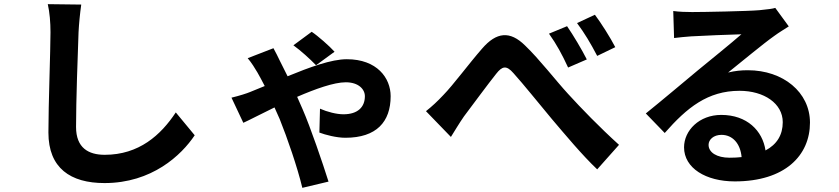

<svg xmlns="http://www.w3.org/2000/svg" viewBox="-20 -815 4040 924"><path d="M371 -793 210 -795C219 -755 223 -707 223 -660C223 -574 213 -311 213 -177C213 -6 319 66 483 66C711 66 853 -68 917 -164L826 -274C754 -165 649 -70 484 -70C406 -70 346 -103 346 -204C346 -328 354 -552 358 -660C360 -700 365 -751 371 -793Z M1501 -501 1590 -566C1566 -593 1509 -643 1480 -662L1392 -597C1428 -571 1471 -532 1501 -501ZM1094 -345 1151 -224C1178 -236 1235 -266 1301 -298L1326 -242C1363 -150 1411 -11 1435 89L1561 59C1533 -30 1474 -203 1436 -290L1410 -349C1498 -387 1587 -419 1644 -419C1706 -419 1736 -385 1736 -352C1736 -300 1702 -265 1633 -265C1600 -265 1556 -276 1520 -292L1517 -177C1546 -166 1599 -152 1642 -152C1792 -152 1860 -229 1860 -352C1860 -440 1794 -530 1649 -530C1574 -530 1469 -491 1364 -448L1326 -524C1319 -539 1306 -565 1296 -583L1172 -535C1190 -514 1208 -485 1219 -466C1229 -449 1241 -426 1254 -401L1183 -372C1169 -366 1132 -354 1094 -345Z M2030 -280 2150 -156C2167 -183 2190 -222 2213 -255C2256 -312 2328 -410 2368 -460C2397 -497 2417 -502 2451 -463C2499 -410 2574 -316 2636 -242C2699 -168 2782 -68 2854 0L2959 -118C2864 -204 2778 -293 2714 -363C2655 -427 2576 -530 2507 -596C2434 -668 2369 -661 2300 -581C2237 -509 2161 -406 2114 -358C2084 -326 2060 -304 2030 -280ZM2709 -689 2622 -653C2659 -601 2685 -553 2714 -490L2804 -529C2781 -575 2738 -647 2709 -689ZM2843 -744 2757 -704C2794 -654 2821 -609 2854 -546L2941 -588C2918 -633 2873 -704 2843 -744Z M3549 -59C3531 -57 3512 -56 3491 -56C3430 -56 3390 -81 3390 -118C3390 -143 3414 -166 3452 -166C3506 -166 3543 -124 3549 -59ZM3220 -762 3224 -632C3247 -635 3279 -638 3306 -640C3359 -643 3497 -649 3548 -650C3499 -607 3395 -523 3339 -477C3280 -428 3159 -326 3088 -269L3179 -175C3286 -297 3386 -378 3539 -378C3657 -378 3747 -317 3747 -227C3747 -166 3719 -120 3664 -91C3650 -186 3575 -262 3451 -262C3345 -262 3272 -187 3272 -106C3272 -6 3377 58 3516 58C3758 58 3878 -67 3878 -225C3878 -371 3749 -477 3579 -477C3547 -477 3517 -474 3484 -466C3547 -516 3652 -604 3706 -642C3729 -659 3753 -673 3776 -688L3711 -777C3699 -773 3676 -770 3635 -766C3578 -761 3364 -757 3311 -757C3283 -757 3248 -758 3220 -762Z"/></svg>

Font: Noto Sans Mono CJK HK
Style: Bold
Weight: 700
Designer: Ryoko NISHIZUKA 西塚涼子 (kana, bopomofo & ideographs); Paul D. Hunt (Latin, Greek & Cyrillic); Sandoll Communications 산돌커뮤니
Foundry: Adobe
Version: Version 2.004;hotconv 1.0.118;makeotfexe 2.5.65603